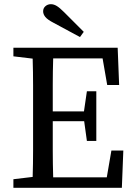

<svg xmlns="http://www.w3.org/2000/svg" viewBox="-20 -897 644 917"><path d="M569 -178 562 0H44V-41L136 -52Q138 -115 138 -179.5Q138 -244 138 -310V-359Q138 -424 138 -488Q138 -552 136 -617L44 -628V-669H542L549 -491H492L470 -618H234Q232 -555 232 -492Q232 -429 232 -365H381L395 -461H440V-224H395L382 -318H232Q232 -246 232 -180.5Q232 -115 234 -50H490L512 -178ZM362 -720 236 -788Q207 -803 196.5 -816Q186 -829 186 -843Q186 -858 197 -867.5Q208 -877 223 -877Q237 -877 251 -868.5Q265 -860 286 -839L380 -745Z"/></svg>

Font: SourceSerifPro
Style: Book
Weight: 400
Designer: Frank Grießhammer
Foundry: Adobe Systems Incorporated
Version: Version 1.014;PS Version 1.0;hotconv 1.0.73;makeotf.lib2.5.5